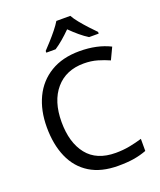

<svg xmlns="http://www.w3.org/2000/svg" viewBox="-170 -1049 971 1164"><g transform="rotate(-20 316.0 -467.0)"><path d="M403 -645Q288 -645 222 -568Q156 -491 156 -357Q156 -224 217.5 -146.5Q279 -69 402 -69Q449 -69 491 -77Q533 -85 573 -97V-19Q533 -4 490.5 3Q448 10 389 10Q280 10 207 -35Q134 -80 97.5 -163Q61 -246 61 -358Q61 -466 100.5 -548.5Q140 -631 217 -677.5Q294 -724 404 -724Q517 -724 601 -682L565 -606Q532 -621 491.5 -633Q451 -645 403 -645ZM426 -944Q438 -922 460.5 -894.5Q483 -867 507.5 -840.5Q532 -814 551 -795V-784H489Q463 -800 435 -823.5Q407 -847 380 -874Q353 -847 326 -824Q299 -801 273 -784H213V-795Q232 -815 255.5 -841Q279 -867 301 -894.5Q323 -922 336 -944Z"/></g></svg>

Font: Noto IKEA Simplified Chinese
Style: Regular
Weight: 400
Designer: Monotype Design Team
Foundry: Monotype Imaging Inc.
Version: Version 1.100